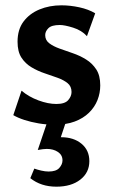

<svg xmlns="http://www.w3.org/2000/svg" viewBox="-20 -455 432 722"><path d="M186 14Q155 14 125.5 9Q96 4 71.5 -4Q47 -12 30 -22L61 -114Q88 -91 124.5 -77.5Q161 -64 192 -64Q224 -64 236.5 -78.5Q249 -93 249 -109Q249 -130 234.5 -142Q220 -154 196.5 -162.5Q173 -171 147.5 -179.5Q122 -188 98.5 -202Q75 -216 60.5 -238.5Q46 -261 46 -298Q46 -344 68.5 -374Q91 -404 128.5 -419.5Q166 -435 211 -435Q244 -435 278.5 -427.5Q313 -420 338 -405L307 -319Q287 -341 255 -351Q223 -361 205 -361Q174 -361 162 -349Q150 -337 150 -323Q150 -304 165 -292.5Q180 -281 203.5 -272.5Q227 -264 253.5 -255Q280 -246 303.5 -231.5Q327 -217 342 -194Q357 -171 357 -134Q357 -105 346.5 -78.5Q336 -52 314.5 -31Q293 -10 261 2Q229 14 186 14ZM159 0H229L202 81L155 72Q165 67 179.5 64Q194 61 210 61Q257 61 286.5 85.5Q316 110 316 151Q316 194 282 220.5Q248 247 192 247Q163 247 138.5 239Q114 231 94 215L109 179Q120 183 135 186.5Q150 190 163 190Q191 190 203 176.5Q215 163 215 148Q215 128 198 116.5Q181 105 156 105Q150 105 141 106Q132 107 122 109Z"/></svg>

Font: Ysabeau
Style: Bold
Weight: 700
Designer: Christian Thalmann (Catharsis Fonts)
Version: Version 2.000;gftools[0.9.27.dev2+g8671c4b]